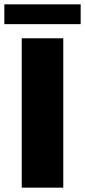

<svg xmlns="http://www.w3.org/2000/svg" viewBox="-20 -863 391 883"><path d="M0 -752V-843H351V-752ZM80 0V-687H271V0Z"/></svg>

Font: Archivo SemiExpanded ExtraBold
Style: Regular
Weight: 800
Width: 6
Designer: Hector Gatti
Foundry: Omnibus-Type
Version: Version 2.001; ttfautohint (v1.8.3)